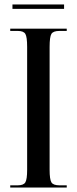

<svg xmlns="http://www.w3.org/2000/svg" viewBox="-20 -843 346 863"><path d="M26 0V-10H60Q86 -10 94 -23.5Q102 -37 102 -80V-632Q102 -677 94 -690.5Q86 -704 60 -704H26V-714H280V-704H247Q219 -704 211 -690.5Q203 -677 203 -632V-80Q203 -37 211 -23.5Q219 -10 247 -10H280V0ZM36 -803V-823H268V-803Z"/></svg>

Font: Noto Serif Display ExtraCondensed Medium
Style: Regular
Weight: 500
Width: 2
Designer: Monotype Design Team
Foundry: Monotype Imaging Inc.
Version: Version 2.009